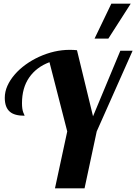

<svg xmlns="http://www.w3.org/2000/svg" viewBox="-20 -1020 738 1040"><path d="M583 -1000H688L566.9 -811H492.2ZM344.2 -308.1 248 -683.1Q176.8 -656.2 137.9 -599.9Q99.1 -543.5 99.1 -460.9Q99.1 -429.7 106 -411.1Q107.9 -404.8 110.8 -399.9Q112.8 -396.5 112.8 -393.1Q58.6 -393.1 33.7 -414.6Q5.9 -438 5.9 -490.2Q5.9 -522.9 20 -554.9Q34.2 -586.9 60.1 -616.7Q84.5 -645 118.4 -669.7Q152.3 -694.3 191.9 -712.4Q274.9 -750 356.9 -750Q379.4 -750 397 -748L483.9 -390.1L631.8 -745.1H698.2L503.9 -308.1L438 0H277.8Z"/></svg>

Font: Pattaya
Style: Regular
Weight: 400
Designer: Pablo Impallari / Thai characters Designed by Thanarat Vachiruckul and Suppakit Chalermlarp
Foundry: Pablo Impallari
Version: Version 1.007;September 16, 2023;FontCreator 15.0.0.2934 64-